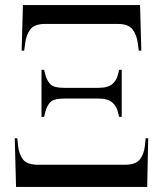

<svg xmlns="http://www.w3.org/2000/svg" viewBox="-20 -734 640 754"><path d="M65 -535 70 -714H530L535 -535H525L521 -565Q517 -597 500.5 -618.5Q484 -640 443 -640H157Q115 -640 99 -618.5Q83 -597 79 -565L75 -535ZM143 -275V-460H153L158 -441Q163 -420 176.5 -404.5Q190 -389 232 -389H366Q404 -389 421.5 -404.5Q439 -420 443 -441L448 -460H458V-275H448L443 -294Q439 -315 421.5 -331Q404 -347 366 -347H232Q190 -347 176.5 -331.5Q163 -316 158 -294L153 -275ZM43 0 38 -191H48L51 -161Q55 -127 71 -107Q87 -87 130 -87H470Q512 -87 528.5 -107Q545 -127 549 -161L552 -191H562L558 0Z"/></svg>

Font: Noto Serif Display SemiCondensed
Style: Regular
Weight: 400
Width: 4
Designer: Monotype Design Team
Foundry: Monotype Imaging Inc.
Version: Version 2.009